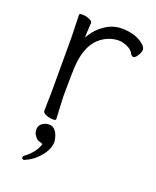

<svg xmlns="http://www.w3.org/2000/svg" viewBox="-132 -559 695 856"><g transform="rotate(20 215.0 -131.0)"><path d="M159 -458 156 -405V-387L165 -402Q185 -434 220.5 -457.5Q256 -481 296 -481Q364 -481 402 -448Q417 -436 417 -423.5Q417 -411 406.5 -395Q396 -379 388.5 -379Q381 -379 376 -386Q366 -407 343 -416.5Q320 -426 304 -426Q260 -426 223 -399Q169 -360 159 -267Q155 -230 155 -106L160 0Q160 5 145 5Q130 5 113.5 -1.5Q97 -8 97 -18L99 -106V-367L96 -474Q96 -479 111 -479Q126 -479 142.5 -472.5Q159 -466 159 -458ZM376 -386V-387ZM85 219Q76 219 76 210Q76 205 80 202Q99 189 116.5 168Q134 147 140 124L136 123Q134 121 125 119Q116 117 112 113Q92 94 92 74Q92 54 106 43Q121 32 139.5 32Q158 32 170.5 48.5Q183 65 187 96Q187 130 159 165Q131 200 91 217V218Q88 219 85 219Z"/></g></svg>

Font: LXGW WenKai Lite Light
Style: Regular
Weight: 300
Designer: LXGW / Fontworks Inc.
Foundry: LXGW / Fontworks Inc.
Version: Version 1.511; March 25, 2025